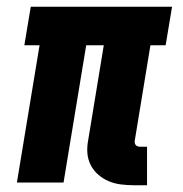

<svg xmlns="http://www.w3.org/2000/svg" viewBox="-20 -540 540 568"><path d="M415 8H376Q356 8 337 5.5Q318 3 301.5 -4Q285 -11 271 -23Q257 -35 248.5 -51.5Q240 -68 238.5 -87Q237 -106 241 -126L287 -406H235L168 0H30L97 -406H52L71 -520H489L470 -406H425L379 -126Q378 -122 378.5 -118Q379 -114 381.5 -111Q384 -108 387.5 -107Q391 -106 395 -106H415Z"/></svg>

Font: Iosevka Term Curly Heavy
Style: Italic
Weight: 900
Italic angle: -9°
Designer: Belleve Invis
Foundry: Belleve Invis
Version: Version 32.3.0